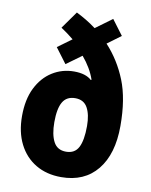

<svg xmlns="http://www.w3.org/2000/svg" viewBox="-87 -831 713 905"><g transform="rotate(10 270.0 -378.5)"><path d="M207 -767Q231 -755 254.5 -741Q278 -727 302 -709L381 -767L435 -695L370 -647Q432 -580 467 -492.5Q502 -405 502 -276Q502 -141 440.5 -65.5Q379 10 268 10Q198 10 146 -21Q94 -52 65.5 -108.5Q37 -165 37 -242Q37 -321 64.5 -376.5Q92 -432 139 -461.5Q186 -491 243 -491Q299 -491 327 -465L330 -467Q312 -520 269 -571L196 -518L142 -590L209 -639Q181 -662 148 -684ZM270 -368Q229 -368 210.5 -336.5Q192 -305 192 -240Q192 -181 210 -146.5Q228 -112 270 -112Q312 -112 329.5 -146Q347 -180 347 -248Q347 -303 329 -335.5Q311 -368 270 -368Z"/></g></svg>

Font: Noto Sans Armenian Condensed ExtraBold
Style: Regular
Weight: 800
Width: 3
Designer: Monotype Design Team
Foundry: Monotype Imaging Inc.
Version: Version 2.008; ttfautohint (v1.8.4.7-5d5b)